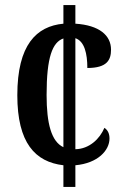

<svg xmlns="http://www.w3.org/2000/svg" viewBox="-20 -734 491 754"><path d="M229 -85V0H276V-85C365 -93 410 -144 410 -190C410 -208 404 -223 390 -232C372 -189 331 -149 276 -148V-584C312 -572 323 -523 323 -467C401 -467 416 -499 416 -539C416 -595 370 -635 276 -641V-714H229V-641C123 -631 48 -558 48 -360C48 -173 118 -98 229 -85ZM229 -583V-156C182 -178 163 -248 163 -361C163 -510 186 -568 229 -583Z"/></svg>

Font: Noto Serif Lao ExtraCondensed SemiBold
Style: Regular
Weight: 600
Width: 2
Designer: Monotype Design Team
Foundry: Monotype Imaging Inc.
Version: Version 2.003